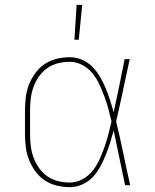

<svg xmlns="http://www.w3.org/2000/svg" viewBox="-20 -764 640 792"><path d="M268 8Q241 8 214 1.5Q187 -5 164.5 -20Q142 -35 126 -57Q110 -79 100 -104Q90 -129 86.5 -156Q83 -183 83 -210V-310Q83 -337 86.5 -364Q90 -391 100 -416Q110 -441 126 -463Q142 -485 164.5 -500Q187 -515 214 -521.5Q241 -528 268 -528Q294 -528 318.5 -517.5Q343 -507 361.5 -488Q380 -469 393 -446.5Q406 -424 416 -400Q426 -376 434 -351Q442 -326 449 -301Q461 -355 472 -410Q483 -465 494 -520H515Q501 -456 487.5 -391.5Q474 -327 459 -263Q475 -198 488.5 -132Q502 -66 517 0H496Q484 -56 472.5 -112.5Q461 -169 449 -226Q442 -200 434 -174.5Q426 -149 416 -124.5Q406 -100 393.5 -76.5Q381 -53 362.5 -33.5Q344 -14 319 -3Q294 8 268 8ZM268 -11Q295 -11 320 -24.5Q345 -38 362 -59.5Q379 -81 390.5 -106.5Q402 -132 411 -157.5Q420 -183 427 -209.5Q434 -236 440 -263Q434 -289 427 -315Q420 -341 410.5 -366.5Q401 -392 389.5 -416.5Q378 -441 361 -462Q344 -483 319.5 -496Q295 -509 268 -509Q243 -509 219 -503Q195 -497 175 -483Q155 -469 141 -449Q127 -429 118.5 -406Q110 -383 107 -358.5Q104 -334 104 -310V-210Q104 -186 107 -161.5Q110 -137 118.5 -114Q127 -91 141 -71Q155 -51 175 -37Q195 -23 219 -17Q243 -11 268 -11ZM287 -600 296 -744H319L305 -600Z"/></svg>

Font: Iosevka Aile Thin
Style: Regular
Weight: 100
Designer: Belleve Invis
Foundry: Belleve Invis
Version: Version 31.1.0; ttfautohint (v1.8.4)